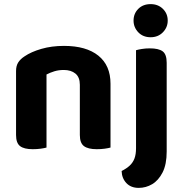

<svg xmlns="http://www.w3.org/2000/svg" viewBox="-20 -718 892 933"><path d="M517 -311V-217H368V-306Q368 -343 346.5 -360.5Q325 -378 290 -378Q265 -378 244 -371.5Q223 -365 206 -356V-217H58V-373Q58 -398 68.5 -414.5Q79 -431 99 -444Q131 -466 181 -480.5Q231 -495 291 -495Q399 -495 458 -447.5Q517 -400 517 -311ZM58 -263H206V-1Q196 2 178 4.5Q160 7 139 7Q97 7 77.5 -8Q58 -23 58 -62ZM368 -263H517V-1Q507 2 489 4.5Q471 7 450 7Q408 7 388 -8Q368 -23 368 -62ZM571 113Q595 101 610.5 86.5Q626 72 633.5 52Q641 32 641 2V-249H790V18Q790 81 770 120Q750 159 719.5 177Q689 195 654 195Q616 195 594 171.5Q572 148 571 113ZM629 -618Q629 -652 652 -675Q675 -698 712 -698Q748 -698 771.5 -675Q795 -652 795 -618Q795 -585 771.5 -561Q748 -537 712 -537Q675 -537 652 -561Q629 -585 629 -618ZM790 -184 641 -187V-474Q651 -477 669 -480Q687 -483 708 -483Q751 -483 770.5 -468.5Q790 -454 790 -413Z"/></svg>

Font: Baloo Bhaijaan 2
Style: Bold
Weight: 700
Designer: Sanskriti Dholi, Noopur Datye and Ek Type
Foundry: Ek Type
Version: Version 1.701